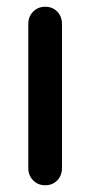

<svg xmlns="http://www.w3.org/2000/svg" viewBox="-20 -550 269 570"><path d="M164 -51Q164 -29 150 -14.5Q136 0 114 0Q93 0 78.5 -14.5Q64 -29 64 -51V-479Q64 -501 78.5 -515.5Q93 -530 114 -530Q136 -530 150 -515.5Q164 -501 164 -479Z"/></svg>

Font: Quicksand Light SemiBold
Style: Regular
Weight: 600
Version: Version 3.006